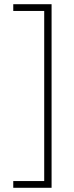

<svg xmlns="http://www.w3.org/2000/svg" viewBox="-20 -769 351 912"><path d="M43 -717V-749H225V123H43V91H190V-717Z"/></svg>

Font: Titillium Web[RUS by Daymarius]
Style: Regular
Weight: 200
Designer: Cyrillization by Daymarius
Foundry: Cyrillization by Daymarius
Version: Version 1.002 September 11, 2018